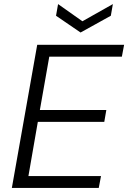

<svg xmlns="http://www.w3.org/2000/svg" viewBox="-20 -919 627 939"><path d="M38 0 162 -700H587L576 -642H221L175 -381H500L490 -323H165L119 -58H474L463 0ZM532 -899 522 -842 374 -760 254 -842 264 -899 383 -815Z"/></svg>

Font: DM Sans 9pt Light
Style: Italic
Weight: 300
Italic angle: -10°
Version: Version 4.004;gftools[0.9.30]